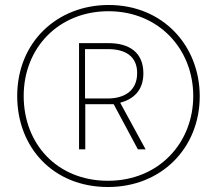

<svg xmlns="http://www.w3.org/2000/svg" viewBox="-20 -808 871 770"><path d="M413 -58C628 -58 781 -215 781 -422C781 -623 635 -788 416 -788C209 -788 49 -639 49 -423C49 -216 194 -58 413 -58ZM413 -83C208 -83 75 -232 75 -423C75 -618 217 -763 415 -763C617 -763 755 -611 755 -423C755 -235 617 -83 413 -83ZM297 -209H322V-390H436L533 -209H564L462 -396C514 -410 555 -444 555 -514C555 -599 497 -635 415 -635H297ZM411 -413H321V-611H413C482 -611 530 -583 530 -515C530 -443 478 -413 411 -413Z"/></svg>

Font: Noto Sans Malayalam UI Condensed Thin
Style: Regular
Weight: 100
Width: 3
Designer: Jelle Bosma - Monotype Design Team
Foundry: Monotype Imaging Inc.
Version: Version 2.104